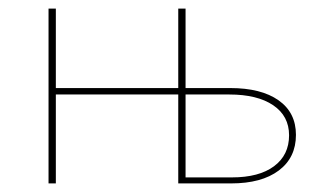

<svg xmlns="http://www.w3.org/2000/svg" viewBox="-20 -427 738 447"><path d="M669 -113Q669 -60 629 -30Q589 0 518 0H395V-207H110V0H93V-407H110V-222H395V-407H412V-222H516Q588 -222 628.5 -193.5Q669 -165 669 -113ZM653 -112Q653 -157 616 -182Q579 -207 514 -207H412V-14H520Q583 -14 618 -40Q653 -66 653 -112Z"/></svg>

Font: Ysabeau Infant Thin
Style: Regular
Weight: 200
Designer: Christian Thalmann (Catharsis Fonts)
Version: Version 0.003